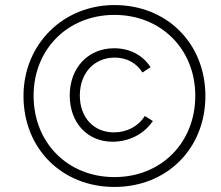

<svg xmlns="http://www.w3.org/2000/svg" viewBox="-20 -730 874 760"><path d="M426 -169C491 -169 551 -200 585 -251L553 -271C528 -230 482 -206 431 -206C351 -206 296 -265 296 -352C296 -441 353 -502 434 -502C481 -502 520 -481 544 -443L576 -464C545 -512 493 -539 432 -539C329 -539 256 -462 256 -352C256 -246 324 -169 426 -169ZM433 10C641 10 793 -142 793 -350C793 -558 641 -710 433 -710C229 -710 73 -554 73 -350C73 -142 225 10 433 10ZM433 -29C248 -29 113 -165 113 -351C113 -535 248 -671 433 -671C618 -671 753 -535 753 -351C753 -165 618 -29 433 -29Z"/></svg>

Font: Fixel Display 20240404 ExLight
Style: Italic
Weight: 200
Italic angle: -10°
Designer: AlfaBravo + MacPaw
Foundry: Kyrylo Tkachov, Marchela Mozhyna, Serhii Makarenko, Maria Weinstein, Zakhar Kryvoshyya
Version: Version 1.211;Glyphs 3.2 (3225)